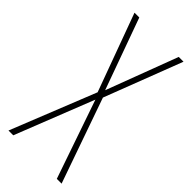

<svg xmlns="http://www.w3.org/2000/svg" viewBox="-232 -821 795 795"><g transform="rotate(45 165.5 -423.0)"><path d="M321 -66H293L174 -411L38 -66H10L159 -439L34 -780H62L175 -467L293 -780H321L190 -439Z"/></g></svg>

Font: Noto Sans Malayalam UI ExtraCondensed Thin
Style: Regular
Weight: 100
Width: 2
Designer: Jelle Bosma - Monotype Design Team
Foundry: Monotype Imaging Inc.
Version: Version 2.104; ttfautohint (v1.8.4.7-5d5b)